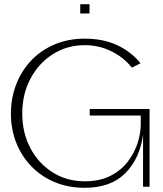

<svg xmlns="http://www.w3.org/2000/svg" viewBox="-20 -889 777 914"><path d="M383 5Q305 5 240.5 -22Q176 -49 129.5 -97Q83 -145 57.5 -209Q32 -273 32 -348Q32 -422 57 -487Q82 -552 128.5 -601Q175 -650 240 -677.5Q305 -705 384 -705Q470 -705 536.5 -674.5Q603 -644 649 -588L608 -567Q568 -617 509 -645.5Q450 -674 384 -674Q299 -674 231.5 -631Q164 -588 125 -514.5Q86 -441 86 -348Q86 -257 124.5 -184Q163 -111 230.5 -68.5Q298 -26 383 -26Q456 -26 507 -52.5Q558 -79 589.5 -121Q621 -163 635.5 -209.5Q650 -256 650 -296V-339H407V-370H692V0H661V-248Q646 -135 577 -65Q508 5 383 5ZM362 -825V-869H406V-825Z"/></svg>

Font: Panamera Light
Style: Regular
Weight: 300
Designer: Bastien Sozeau
Foundry: NBR — Bastien Sozeau
Version: Version 3.002; ttfautohint (v1.8.4.7-5d5b);gftools[0.9.33]